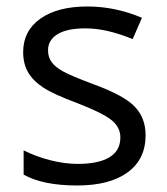

<svg xmlns="http://www.w3.org/2000/svg" viewBox="-20 -565 517 595"><path d="M431.2 -146Q431.2 -71.3 375.5 -30.8Q319.8 9.8 219.2 9.8Q112.8 9.8 53.2 -23.9V-99.1Q91.8 -79.6 136 -68.4Q180.2 -57.1 221.2 -57.1Q284.7 -57.1 318.8 -77.4Q353 -97.7 353 -139.2Q353 -170.4 325.9 -192.6Q298.8 -214.8 220.2 -245.1Q145.5 -272.9 114 -293.7Q82.5 -314.5 67.1 -340.8Q51.8 -367.2 51.8 -403.8Q51.8 -469.2 105 -507.1Q158.2 -544.9 251 -544.9Q337.4 -544.9 419.9 -509.8L391.1 -443.8Q310.5 -477.1 245.1 -477.1Q187.5 -477.1 158.2 -459Q128.9 -440.9 128.9 -409.2Q128.9 -387.7 139.9 -372.6Q150.9 -357.4 175.3 -343.8Q199.7 -330.1 269 -304.2Q364.3 -269.5 397.7 -234.4Q431.2 -199.2 431.2 -146Z"/></svg>

Font: QFn2     
Style: Regular
Weight: 400
Foundry: Ascender Corporation
Version: Version 1.10